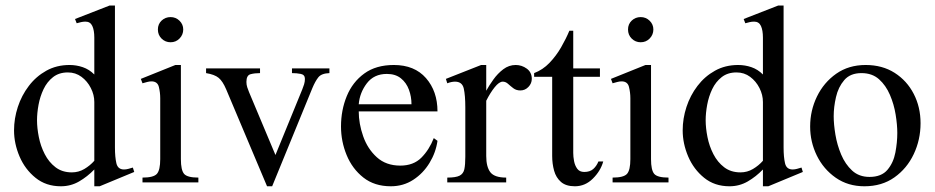

<svg xmlns="http://www.w3.org/2000/svg" viewBox="-20 -647 3316 681"><path d="M456.1 -37.1 333.5 13.7H314.5V-45.9Q290 -20.5 260.5 -3.4Q231 13.7 195.8 13.7Q143.1 13.7 106 -16.4Q68.8 -46.4 49.3 -92Q29.8 -137.7 29.8 -184.6Q29.8 -226.6 43.2 -267.6Q56.6 -308.6 82.3 -342.3Q107.9 -376 144.3 -396.2Q180.7 -416.5 226.6 -416.5Q251 -416.5 273.7 -408.7Q296.4 -400.9 314.5 -382.8V-513.7Q314.5 -539.6 307.4 -554.9Q300.3 -570.3 283.2 -570.3Q275.4 -570.3 267.8 -568.6Q260.3 -566.9 252 -564.5L246.1 -579.6L368.7 -627.4H387.7V-124Q387.7 -89.8 392.8 -67.9Q397.9 -45.9 419.9 -45.9Q427.2 -45.9 435.3 -48.1Q443.4 -50.3 451.2 -52.7ZM314.5 -76.7V-285.2Q314.5 -310.5 302.2 -334.7Q290 -358.9 269 -374.5Q248 -390.1 220.7 -390.1Q189.5 -390.1 168.2 -373.5Q147 -356.9 134.5 -330.8Q122.1 -304.7 116.7 -275.4Q111.3 -246.1 111.3 -220.7Q111.3 -192.9 117.7 -160.9Q124 -128.9 138.7 -100.3Q153.3 -71.8 177 -53.7Q200.7 -35.6 234.9 -35.6Q258.8 -35.6 279.1 -47.6Q299.3 -59.6 314.5 -76.7Z M629.9 -542.5Q629.9 -523.9 616.9 -510.5Q604 -497.1 585 -497.1Q566.4 -497.1 553.2 -510Q540 -522.9 540 -542.5Q540 -561.5 553.2 -574Q566.4 -586.4 585 -586.4Q603.5 -586.4 616.7 -573.5Q629.9 -560.5 629.9 -542.5ZM683.6 0H485.4V-17.1Q524.9 -17.1 536.6 -30.5Q548.3 -43.9 548.3 -82.5V-298.8Q548.3 -318.8 543.5 -338.6Q538.6 -358.4 517.1 -358.4Q510.3 -358.4 502 -356.2Q493.7 -354 485.4 -351.6L479.5 -367.2L602.1 -416.5H621.6V-82.5Q621.6 -43.9 632.8 -30.5Q644 -17.1 683.6 -17.1Z M1148.4 -404.3V-387.7Q1120.1 -386.7 1109.1 -372.8Q1098.1 -358.9 1087.9 -334.5L945.3 13.7H927.2L782.2 -330.1Q770 -358.9 755.6 -370.8Q741.2 -382.8 710.9 -387.7V-404.3H902.3V-387.7Q883.3 -387.7 868.7 -383.8Q854 -379.9 854 -356.4Q854 -346.7 856.9 -337.6Q859.9 -328.6 863.3 -320.3L957 -97.2L1052.2 -330.1Q1055.7 -338.4 1058.6 -347.9Q1061.5 -357.4 1061.5 -367.2Q1061.5 -381.8 1047.1 -384.8Q1032.7 -387.7 1015.6 -387.7V-404.3Z M1518.6 -157.2 1531.7 -147.5Q1525.9 -106 1503.4 -69.1Q1481 -32.2 1445.8 -9.3Q1410.6 13.7 1366.2 13.7Q1308.1 13.7 1268.8 -17.3Q1229.5 -48.3 1209.5 -96.9Q1189.5 -145.5 1189.5 -198.2Q1189.5 -256.3 1210 -306.2Q1230.5 -356 1272 -386.2Q1313.5 -416.5 1377 -416.5Q1450.2 -416.5 1491 -369.9Q1531.7 -323.2 1531.7 -252H1252.4Q1252.4 -208.5 1268.1 -163.8Q1283.7 -119.1 1316.4 -89.4Q1349.1 -59.6 1399.9 -59.6Q1446.3 -59.6 1474.4 -87.6Q1502.4 -115.7 1518.6 -157.2ZM1252.4 -277.3H1439.5Q1439.5 -304.2 1430.4 -328.9Q1421.4 -353.5 1402.1 -369.1Q1382.8 -384.8 1352.1 -384.8Q1306.6 -384.8 1281.2 -351.6Q1255.9 -318.4 1252.4 -277.3Z M1866.2 -367.2Q1866.2 -351.1 1854.2 -338.6Q1842.3 -326.2 1825.7 -326.2Q1811 -326.2 1800.8 -334Q1790.5 -341.8 1782 -349.6Q1773.4 -357.4 1763.2 -357.4Q1750.5 -357.4 1734.6 -337.6Q1718.8 -317.9 1704.6 -289.6V-93.8Q1704.6 -55.2 1719.2 -36.1Q1733.9 -17.1 1775.4 -17.1V0H1566.4V-17.1Q1596.7 -17.1 1610.1 -23.9Q1623.5 -30.8 1627 -46.9Q1630.4 -63 1630.4 -91.3V-266.1Q1630.4 -308.1 1625 -332.8Q1619.6 -357.4 1593.8 -357.4Q1581.5 -357.4 1566.4 -351.6L1561.5 -367.2L1686.5 -416.5H1704.6V-325.2Q1714.8 -343.8 1730 -365Q1745.1 -386.2 1765.1 -401.4Q1785.2 -416.5 1809.1 -416.5Q1830.6 -416.5 1848.4 -403.6Q1866.2 -390.6 1866.2 -367.2Z M2102.5 -74.2H2119.6Q2110.4 -41 2083 -13.7Q2055.7 13.7 2019 13.7Q1987.3 13.7 1969.7 -1.7Q1952.1 -17.1 1945.3 -41.7Q1938.5 -66.4 1938.5 -93.8V-374.5H1874.5V-387.7Q1905.3 -399.4 1929 -424.1Q1952.6 -448.7 1970.2 -479.2Q1987.8 -509.8 1999.5 -538.1H2013.2V-404.3H2107.9V-374.5H2013.2V-104.5Q2013.2 -91.3 2016.1 -75.7Q2019 -60.1 2027.3 -48.6Q2035.6 -37.1 2052.2 -37.1Q2072.3 -37.1 2084 -47.4Q2095.7 -57.6 2102.5 -74.2Z M2297.4 -542.5Q2297.4 -523.9 2284.4 -510.5Q2271.5 -497.1 2252.4 -497.1Q2233.9 -497.1 2220.7 -510Q2207.5 -522.9 2207.5 -542.5Q2207.5 -561.5 2220.7 -574Q2233.9 -586.4 2252.4 -586.4Q2271 -586.4 2284.2 -573.5Q2297.4 -560.5 2297.4 -542.5ZM2351.1 0H2152.8V-17.1Q2192.4 -17.1 2204.1 -30.5Q2215.8 -43.9 2215.8 -82.5V-298.8Q2215.8 -318.8 2210.9 -338.6Q2206.1 -358.4 2184.6 -358.4Q2177.7 -358.4 2169.4 -356.2Q2161.1 -354 2152.8 -351.6L2147 -367.2L2269.5 -416.5H2289.1V-82.5Q2289.1 -43.9 2300.3 -30.5Q2311.5 -17.1 2351.1 -17.1Z M2827.6 -37.1 2705.1 13.7H2686V-45.9Q2661.6 -20.5 2632.1 -3.4Q2602.5 13.7 2567.4 13.7Q2514.6 13.7 2477.5 -16.4Q2440.4 -46.4 2420.9 -92Q2401.4 -137.7 2401.4 -184.6Q2401.4 -226.6 2414.8 -267.6Q2428.2 -308.6 2453.9 -342.3Q2479.5 -376 2515.9 -396.2Q2552.2 -416.5 2598.1 -416.5Q2622.6 -416.5 2645.3 -408.7Q2668 -400.9 2686 -382.8V-513.7Q2686 -539.6 2679 -554.9Q2671.9 -570.3 2654.8 -570.3Q2647 -570.3 2639.4 -568.6Q2631.8 -566.9 2623.5 -564.5L2617.7 -579.6L2740.2 -627.4H2759.3V-124Q2759.3 -89.8 2764.4 -67.9Q2769.5 -45.9 2791.5 -45.9Q2798.8 -45.9 2806.9 -48.1Q2814.9 -50.3 2822.8 -52.7ZM2686 -76.7V-285.2Q2686 -310.5 2673.8 -334.7Q2661.6 -358.9 2640.6 -374.5Q2619.6 -390.1 2592.3 -390.1Q2561 -390.1 2539.8 -373.5Q2518.6 -356.9 2506.1 -330.8Q2493.7 -304.7 2488.3 -275.4Q2482.9 -246.1 2482.9 -220.7Q2482.9 -192.9 2489.3 -160.9Q2495.6 -128.9 2510.3 -100.3Q2524.9 -71.8 2548.6 -53.7Q2572.3 -35.6 2606.4 -35.6Q2630.4 -35.6 2650.6 -47.6Q2670.9 -59.6 2686 -76.7Z M3245.1 -210Q3245.1 -151.4 3220.9 -100.3Q3196.8 -49.3 3152.3 -17.8Q3107.9 13.7 3045.9 13.7Q2987.8 13.7 2944.3 -16.6Q2900.9 -46.9 2877.2 -95.2Q2853.5 -143.6 2853.5 -198.2Q2853.5 -254.9 2877.7 -304.7Q2901.9 -354.5 2946 -385.5Q2990.2 -416.5 3050.3 -416.5Q3109.4 -416.5 3153.1 -388.7Q3196.8 -360.8 3220.9 -314Q3245.1 -267.1 3245.1 -210ZM3162.6 -175.3Q3162.6 -204.6 3156.7 -240.7Q3150.9 -276.9 3136.5 -310.5Q3122.1 -344.2 3097.7 -366Q3073.2 -387.7 3035.6 -387.7Q2995.6 -387.7 2974.4 -362.8Q2953.1 -337.9 2945.1 -302.5Q2937 -267.1 2937 -234.9Q2937 -206.1 2943.1 -169.4Q2949.2 -132.8 2963.6 -98.6Q2978 -64.5 3002.4 -42Q3026.9 -19.5 3064 -19.5Q3106.4 -19.5 3127.7 -44.7Q3148.9 -69.8 3155.8 -106Q3162.6 -142.1 3162.6 -175.3Z"/></svg>

Font: Scheherazade New
Style: Regular
Weight: 400
Designer: SIL International
Foundry: SIL International
Version: Version 4.000